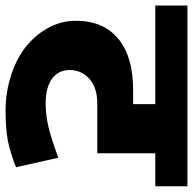

<svg xmlns="http://www.w3.org/2000/svg" viewBox="-37 -672 692 688"><g transform="rotate(90 309.0 -328.0)"><path d="M39.4 -253.8Q39.4 -351.9 103.6 -405.5Q167.8 -459 287.2 -459H338.2V-538.4H-15.2V-653.7H632.5V-538.4H514.2V-330.6H337.2Q278.1 -330.6 247 -301.8Q215.9 -273 215.9 -232.1Q215.9 -191.1 247 -168.4Q278.1 -145.6 336.2 -145.6Q379.7 -145.6 423.9 -156.7Q468.1 -167.8 530.3 -191.1L564.2 -39.4Q512.1 -18.7 470.2 -10.4Q428.2 -2 361 -2Q293.7 -2 231.5 -22.8Q169.4 -43.5 127.7 -78.6Q85.9 -113.8 62.7 -159Q39.4 -204.2 39.4 -253.8Z"/></g></svg>

Font: Khula ExtraBold
Style: Regular
Weight: 800
Designer: Erin McLaughlin, Steve Matteson
Version: Version 1.002;PS 1.0;hotconv 1.0.72;makeotf.lib2.5.5900; ttf